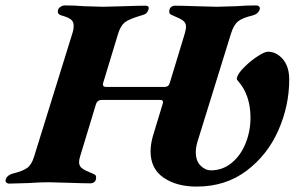

<svg xmlns="http://www.w3.org/2000/svg" viewBox="-67 -675 1088 709"><path d="M489 -116Q489 -143 498 -174L533 -289Q535 -295 535 -298Q535 -306 525 -306H309Q292 -306 287 -289L229 -98Q225 -86 225 -76Q225 -62 236 -53.5Q247 -45 275 -34Q282 -31 285 -28.5Q288 -26 288 -20Q288 -9 282 -3.5Q276 2 266 2Q243 2 187 0Q131 -2 113 -2Q79 -2 38 1Q-14 3 -33 3Q-40 3 -44 -1.5Q-48 -6 -46 -12Q-40 -29 -20 -34Q17 -43 33.5 -55Q50 -67 59 -97L200 -551Q205 -566 205 -580Q205 -595 195 -603Q185 -611 160 -618Q142 -623 148 -640Q150 -646 157.5 -650.5Q165 -655 171 -655Q208 -655 245 -652Q295 -650 313 -650L389 -652Q447 -654 470 -654Q486 -654 481 -639Q478 -630 472.5 -625.5Q467 -621 455 -618Q410 -605 394 -592.5Q378 -580 369 -550L314 -369Q313 -367 313 -363Q313 -354 325 -354H541Q556 -354 560 -369L615 -550Q620 -568 620 -576Q620 -590 610 -598Q600 -606 571 -618Q564 -621 561 -623.5Q558 -626 558 -632Q558 -643 564 -648.5Q570 -654 580 -654Q603 -654 659 -652Q715 -650 733 -650Q751 -650 803 -652Q842 -655 879 -655Q886 -655 890 -650.5Q894 -646 892 -640Q886 -623 866 -618Q828 -609 812 -596Q796 -583 786 -551L662 -151Q656 -130 656 -113Q656 -81 673.5 -63.5Q691 -46 712 -46Q755 -46 788.5 -73.5Q822 -101 840 -146Q858 -191 858 -240Q858 -324 812 -376Q808 -380 807.5 -382.5Q807 -385 809 -391Q813 -405 835.5 -427.5Q858 -450 884 -467Q910 -484 922 -484Q954 -484 977.5 -456.5Q1001 -429 1001 -381Q1001 -285 961 -194Q921 -103 843.5 -44.5Q766 14 659 14Q585 14 537 -19Q489 -52 489 -116Z"/></svg>

Font: EB Garamond ExtraBold
Style: Italic
Weight: 800
Italic angle: -17.2°
Designer: Georg Duffner and Octavio Pardo
Foundry: Georg Duffner
Version: Version 1.000